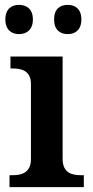

<svg xmlns="http://www.w3.org/2000/svg" viewBox="-20 -768 380 788"><path d="M258 -628C288 -628 314 -645 314 -688C314 -732 288 -748 258 -748C227 -748 202 -732 202 -688C202 -645 227 -628 258 -628ZM58 -628C88 -628 115 -645 115 -688C115 -732 88 -748 58 -748C28 -748 2 -732 2 -688C2 -645 28 -628 58 -628ZM19 0H324V-49H312C277 -49 237 -57 237 -116V-536H23V-487H32C66 -487 107 -479 107 -424V-115C107 -57 66 -49 32 -49H19Z"/></svg>

Font: Noto Serif SemiBold
Style: Regular
Weight: 600
Designer: Monotype Design Team
Foundry: Monotype Imaging Inc.
Version: Version 2.013